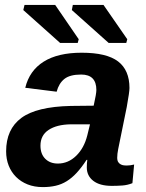

<svg xmlns="http://www.w3.org/2000/svg" viewBox="-20 -753 596 783"><path d="M436 5Q387 5 360.5 -15.5Q334 -36 334 -70Q334 -79 334.5 -86.5Q335 -94 336 -101H333Q312 -69 292.5 -48Q273 -27 252 -14Q231 -1 207 4.5Q183 10 155 10Q120 10 92.5 -1Q65 -12 45.5 -31.5Q26 -51 15.5 -77.5Q5 -104 5 -136Q5 -226 67 -272Q129 -318 269 -321L362 -322Q373 -371 373 -386Q373 -449 311 -449Q265 -449 242.5 -431Q220 -413 211 -379L83 -395Q100 -465 158 -501.5Q216 -538 313 -538Q415 -538 461.5 -502.5Q508 -467 508 -394Q508 -378 497 -317L462 -145Q458 -125 458 -110Q458 -98 462.5 -91.5Q467 -85 473.5 -82Q480 -79 486.5 -78.5Q493 -78 497 -78Q512 -78 527 -82L520 -6Q500 2 479 3.5Q458 5 436 5ZM347 -246H268Q211 -245 178 -223Q145 -201 145 -159Q145 -125 164.5 -105.5Q184 -86 216 -86Q258 -86 290.5 -117.5Q323 -149 336 -201ZM423 -578 273 -712 277 -733H402L499 -593L495 -578ZM225 -578 75 -712 80 -733H205L301 -593L297 -578Z"/></svg>

Font: Libra Sans Modern
Style: Bold Italic
Weight: 700
Italic angle: -12°
Foundry: Stefan Peev, Context Ltd
Version: Version 1.000